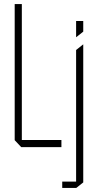

<svg xmlns="http://www.w3.org/2000/svg" viewBox="-20 -721 512 941"><path d="M84 0 52 -34V-35H281V0ZM52 -35V-701H87V-35ZM353 200V-476L387 -503H388V173L354 200ZM285 200V169H353V200ZM353 -539V-618H388V-566L354 -539Z"/></svg>

Font: Foldit ExtraLight
Style: Regular
Weight: 250
Version: Version 1.003